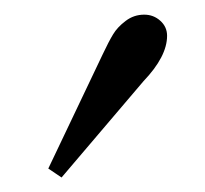

<svg xmlns="http://www.w3.org/2000/svg" viewBox="-20 -750 280 262"><path d="M45.9 -520 120.1 -675.8Q128.4 -693.4 134.3 -703.1Q140.1 -712.9 151.4 -721.4Q162.6 -730 176.8 -730Q189.5 -730 198.7 -721.7Q208 -713.4 208 -701.2Q208 -672.9 175.8 -639.2L64 -507.8Z"/></svg>

Font: Flanker Steampunk
Style: Regular
Weight: 400
Designer: Alexey Kryukov, Leonardo Di Lena
Foundry: Alexey Kryukov, Leonardo Di Lena
Version: 1.210